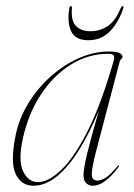

<svg xmlns="http://www.w3.org/2000/svg" viewBox="-20 -602 439 630"><path d="M295.5 -106.5Q280 -46 281.2 -27.8Q282.5 -9.5 300 -9.5Q311.5 -9.5 326.8 -19Q342 -28.5 365.5 -56.5Q368 -60 370 -58.5Q371.5 -57 369 -54Q345 -22 324 -7.2Q303 7.5 285 7.5Q272 7.5 263 -0.8Q254 -9 254 -27.5Q254 -47 265.2 -94.8Q276.5 -142.5 304.5 -239.5Q275 -167.5 240.5 -111.8Q206 -56 167.8 -24.2Q129.5 7.5 89.5 7.5Q50 7.5 31.5 -30.8Q13 -69 31.5 -159Q43 -214.5 73.5 -264Q104 -313.5 146.8 -351.5Q189.5 -389.5 238.8 -411.2Q288 -433 337 -433Q364 -433 373 -427.5Q382 -422 382 -416.5Q382 -412 378 -408.5Q374 -405 373 -401ZM55 -147.5Q39 -73.5 56.2 -39Q73.5 -4.5 104 -4.5Q139.5 -4.5 182 -45.5Q224.5 -86.5 268.5 -174Q312.5 -261.5 352.5 -401Q356.5 -414 353 -419.8Q349.5 -425.5 335 -425.5Q269.5 -425.5 212.2 -389.8Q155 -354 114 -291.5Q73 -229 55 -147.5ZM277 -499.5Q308 -499.5 333.5 -516.5Q359 -533.5 376 -575.5Q379 -582 382.5 -582Q386.5 -582 384.5 -574.5Q369 -528.5 340.8 -499.2Q312.5 -470 269.5 -470Q227 -470 213.5 -499.2Q200 -528.5 207.5 -574.5Q208 -582 212.5 -582Q216.5 -582 216 -575.5Q212.5 -533.5 229.5 -516.5Q246.5 -499.5 277 -499.5Z"/></svg>

Font: Fraunces 144pt S000 Thin
Style: Italic
Weight: 100
Italic angle: -16°
Version: Version 1.000; ttfautohint (v1.8.3)